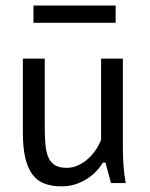

<svg xmlns="http://www.w3.org/2000/svg" viewBox="-20 -657 540 689"><path d="M62 0ZM140.6 -446.8V-200.7Q140.6 -165 143.1 -137.9Q145.5 -110.8 153.6 -92.3Q161.6 -73.7 177.2 -64.2Q192.9 -54.7 219.7 -54.7Q238.8 -54.7 257.3 -62.5Q275.9 -70.3 292.2 -84Q308.6 -97.7 321.5 -116Q334.5 -134.3 342.8 -155.3V-446.8H420.9V-126.5Q420.9 -94.2 423.3 -61Q425.8 -27.8 431.2 0H378.4L358.4 -73.7H349.6Q341.3 -60.1 327.9 -45.2Q314.5 -30.3 295.9 -17.6Q277.3 -4.9 253.4 3.4Q229.5 11.7 200.2 11.7Q167 11.7 141.1 2.4Q115.2 -6.8 97.7 -29.3Q80.1 -51.8 71 -89.1Q62 -126.5 62 -182.6V-446.8ZM100.1 -637.2H395V-575.2H100.1Z"/></svg>

Font: PT Astra Sans
Style: Regular
Weight: 400
Designer: A.Korolkova, I. Chaeva
Foundry: ParaType Ltd
Version: Version 1.001; ttfautohint (v1.6)